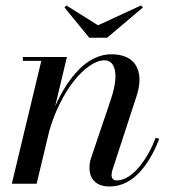

<svg xmlns="http://www.w3.org/2000/svg" viewBox="-20 -667 621 697"><path d="M335.9 -575.2 491.9 -647.2 499 -640.1 368.9 -530H304L213.9 -640.1L220.9 -647.2ZM129.9 -446H63V-460H222.9L180.2 -281Q198 -321.8 219.7 -355.5Q241.5 -389.2 267.1 -415.2Q292.7 -441.2 322.8 -455.6Q352.8 -470 384 -470Q412.4 -470 433.2 -461.9Q454.1 -453.9 465.8 -439.9Q477.5 -426 482.7 -406.9Q487.8 -387.7 485.8 -365.6Q483.9 -343.5 476.1 -319.1L387.9 -49.1Q385 -39.8 385 -31Q385 -22.5 389.9 -17.2Q394.8 -12 404.1 -12Q424.3 -12 445.6 -25.3Q466.8 -38.6 485.1 -60.8Q503.4 -83 518.8 -110.2Q534.2 -137.5 544.9 -167L558.1 -163.1Q543.5 -124.8 525.1 -93.8Q506.8 -62.7 484.4 -39.2Q461.9 -15.6 434.7 -2.8Q407.5 10 377.9 10Q342.8 10 323.9 -7.8Q304.9 -25.6 304.9 -58.1Q304.9 -77.9 310.1 -92L383.1 -308.1Q396.2 -347.2 398.7 -378.5Q401.1 -409.9 391.1 -429Q381.1 -448 358.9 -448Q334.2 -448 305.1 -427.9Q275.9 -407.7 248.7 -373.5Q221.4 -339.4 197.3 -291Q173.1 -242.7 158.4 -189.7L113 0H22.9Z"/></svg>

Font: Bodoni* 16
Style: Italic
Weight: 400
Italic angle: -13°
Version: Version 2.000